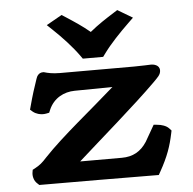

<svg xmlns="http://www.w3.org/2000/svg" viewBox="-52 -786 845 840"><g transform="rotate(-5 370.0 -365.5)"><path d="M324.8 -534H414.2L422.7 -545.7C454.5 -589.6 497.3 -633.7 537.1 -672.3L559 -693.5L493.3 -732.6L476.9 -722.2C440.8 -699.3 407.6 -678.3 369.8 -647.3C336.5 -675.3 302.1 -697.9 264.8 -722.1L248.8 -732.4L180.6 -693.8L203.5 -672.1C242.9 -634.8 284.4 -590.9 316.4 -545.9ZM78.7 -344.3 75.3 -331.6 85.8 -322.6C93 -316.6 101.2 -312.7 109.4 -310.3C120.6 -307.1 132.5 -306.1 144.5 -308.5L157.7 -311.2L162.4 -322.6C183.8 -373.5 230.1 -396.6 276.9 -397.1L443 -399.1C339.6 -307.1 210.2 -205.1 127.8 -117.8C108.1 -95.9 96.2 -85.8 74.3 -74.1L64.1 -68.7L62.3 -58.1C60.8 -49.5 61.4 -41 63.6 -32.9C66.2 -23.6 71 -14.2 79.9 -6.8L87.1 0H97C178.3 0 261 0.3 344.2 0.6C426.7 1 509.2 1.5 596.9 2L611.6 2.1L618.8 -10.7C655.7 -76.3 670.2 -120.4 681.5 -174.4L684.1 -187L675.4 -196.5C668.4 -204.1 660 -208.4 651.4 -211.5C643.1 -214.6 634 -216.5 624.3 -217.4L608.3 -218.9L567.3 -147.4C540.8 -106.6 505.9 -87 457 -87H274.1C370.9 -174 530.8 -311.3 623 -402.8C642.4 -422.9 657 -433.9 657 -453.6C657 -478.5 629.4 -482 620 -482C613.1 -482 576.3 -480 545.6 -480H220.1C186.7 -480 165.7 -485.3 153 -489L149.6 -490H146C127.1 -490 118.5 -475.2 114.8 -462.2C102.3 -426 92.2 -394.6 78.7 -344.3Z"/></g></svg>

Font: Linux Libertine Mono O 
Style: Mono Bold
Weight: 400
Designer: Philipp H. Poll
Foundry: Philipp H. Poll
Version: Version 5.1.7